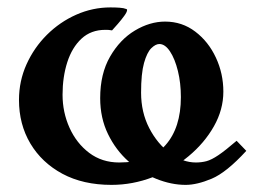

<svg xmlns="http://www.w3.org/2000/svg" viewBox="-20 -489 692 523"><path d="M650.9 -78.1Q596.7 -19 556.6 -2.2Q516.6 14.6 485.8 14.6Q446.8 14.6 406 -1.7Q365.2 -18.1 330.3 -49.1Q295.4 -80.1 274.2 -123.8Q252.9 -167.5 252.9 -221.7Q252.9 -288.1 279.8 -334.7Q306.6 -381.3 347.4 -405.8Q388.2 -430.2 429.7 -430.2Q476.1 -430.2 512 -402.8Q547.9 -375.5 568.1 -332Q588.4 -288.6 588.4 -239.3Q588.4 -190.4 562.7 -145Q537.1 -99.6 493.7 -63.5Q450.2 -27.3 395.8 -6.3Q341.3 14.6 283.7 14.6Q206.5 14.6 150.1 -15.6Q93.8 -45.9 62.7 -98.1Q31.7 -150.4 31.7 -216.8Q31.7 -268.1 52.2 -313.7Q72.8 -359.4 107.9 -394.3Q143.1 -429.2 187.7 -449Q232.4 -468.8 280.8 -468.8Q294.4 -468.8 305.7 -468Q316.9 -467.3 324.2 -464.4Q326.2 -463.9 326.2 -461.9Q326.2 -456.5 318.6 -446Q311 -435.5 301.3 -424.3Q291.5 -413.1 285.2 -406.2Q279.8 -407.2 275.9 -407.5Q272 -407.7 266.6 -407.7Q228 -407.7 202.1 -383.8Q176.3 -359.9 163.3 -319.6Q150.4 -279.3 150.4 -231Q150.4 -183.1 169.4 -140.9Q188.5 -98.6 223.1 -72.5Q257.8 -46.4 304.7 -46.4Q389.2 -46.4 430.9 -93.8Q472.7 -141.1 472.7 -224.6Q472.7 -262.7 464.6 -295.7Q456.5 -328.6 443.1 -348.9Q429.7 -369.1 414.1 -369.1Q403.8 -369.1 392.1 -357.7Q380.4 -346.2 372.3 -317.4Q364.3 -288.6 364.3 -236.8Q364.3 -183.1 386.5 -140.1Q408.7 -97.2 443.1 -71.8Q477.5 -46.4 513.7 -46.4Q528.8 -46.4 542.5 -50Q556.2 -53.7 575 -66.4Q593.8 -79.1 624.5 -105.5Z"/></svg>

Font: Gentium Plus
Style: Bold
Weight: 700
Designer: Victor Gaultney, Annie Olsen, Iska Routamaa, Becca Hirsbrunner
Foundry: SIL International
Version: Version 6.101